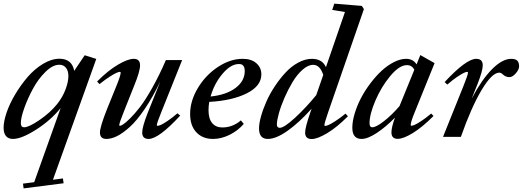

<svg xmlns="http://www.w3.org/2000/svg" viewBox="-25 -745 2846 1045"><path d="M45.4 11.2Q21 11.2 7.8 -4.2Q-5.4 -19.5 -5.4 -49.8Q-5.4 -84.5 11.2 -133.1Q27.8 -181.6 58.1 -232.2Q88.4 -282.7 125.7 -326.2Q163.1 -369.6 209.2 -397.5Q255.4 -425.3 299.3 -425.3Q366.7 -424.8 378.9 -359.4L436 -444.3L499 -424.3L263.2 233.4L317.4 226.1L321.3 252.4L103.5 280.3L100.1 254.4L161.1 246.6L305.2 -157.2Q252 -90.8 172.1 -39.8Q92.3 11.2 45.4 11.2ZM106 -52.2Q132.3 -52.2 190.7 -92.3Q249 -132.3 285.6 -178.2Q315.9 -216.3 331.5 -257.8Q347.2 -299.3 347.2 -331.1Q347.2 -359.4 334 -376Q320.8 -392.6 297.9 -392.6Q261.7 -392.6 222.2 -353.5Q182.6 -314.5 154.1 -261.5Q125.5 -208.5 106.9 -156.2Q88.4 -104 88.4 -75.2Q88.4 -52.2 106 -52.2Z M554.2 11.2Q519 11.2 519 -23.9Q519 -54.2 558.1 -152.8L610.4 -281.7Q631.8 -334.5 631.8 -350.1Q631.8 -354 627.9 -354Q622.1 -354 610.1 -349.1Q598.1 -344.2 572.8 -328.1Q547.4 -312 516.6 -287.1L503.4 -301.3Q562.5 -360.8 616.7 -392.8Q670.9 -424.8 703.1 -424.8Q737.3 -424.8 737.3 -389.2Q737.3 -357.4 706.5 -281.7L649.9 -139.6Q624 -75.2 624 -64Q624 -60.1 627.9 -60.1Q632.3 -60.1 645 -67.9Q657.7 -75.7 682.9 -100.3Q708 -125 736.6 -161.9Q765.1 -198.7 803.2 -266.1Q841.3 -333.5 877.9 -418H966.3L853.5 -136.2Q828.6 -75.2 828.6 -64Q828.6 -60.1 832.5 -60.1Q838.4 -60.1 850.8 -65.4Q863.3 -70.8 887.9 -87.4Q912.6 -104 940.9 -128.4L955.6 -115.7Q838.4 11.2 783.7 11.2Q749 11.2 749 -23.9Q749 -54.2 778.8 -130.4L847.7 -302.2Q805.7 -214.8 762.2 -151.1Q718.8 -87.4 680.9 -53.5Q643.1 -19.5 612.1 -4.2Q581.1 11.2 554.2 11.2Z M1134.3 11.2Q1077.6 11.2 1043.7 -24.9Q1009.8 -61 1009.8 -124.5Q1009.8 -195.8 1052 -266.1Q1094.2 -336.4 1161.1 -380.6Q1228 -424.8 1295.9 -424.8Q1343.8 -424.8 1370.6 -400.6Q1397.5 -376.5 1397.5 -340.3Q1397.5 -276.9 1318.4 -237.1Q1239.3 -197.3 1113.8 -190.4Q1109.9 -166 1109.9 -146Q1109.9 -98.6 1129.9 -75Q1149.9 -51.3 1185.1 -51.3Q1241.2 -51.3 1286.1 -89.8L1301.8 -70.8Q1270 -33.7 1224.6 -11.2Q1179.2 11.2 1134.3 11.2ZM1274.9 -396.5Q1231 -396.5 1186 -343.3Q1141.1 -290 1121.1 -219.7Q1206.5 -228.5 1256.8 -266.1Q1307.1 -303.7 1307.1 -358.4Q1307.1 -376.5 1299.6 -386.7Q1292 -397 1274.9 -396.5Z M1432.6 11.2Q1384.8 11.2 1384.8 -45.9Q1384.8 -73.7 1395.8 -112.5Q1406.7 -151.4 1425.5 -193.6Q1444.3 -235.8 1471.9 -277.1Q1499.5 -318.4 1530.3 -351.3Q1561 -384.3 1598.6 -404.5Q1636.2 -424.8 1672.4 -424.8Q1729 -424.8 1749 -379.4L1852.5 -679.7L1783.2 -690.9L1794.4 -725.1L1944.3 -712.9L1955.6 -695.3L1760.3 -131.8Q1740.7 -75.7 1740.7 -63.5Q1740.7 -59.6 1744.6 -59.6Q1750.5 -59.6 1762.5 -64.5Q1774.4 -69.3 1799.6 -85.4Q1824.7 -101.6 1855.5 -126.5L1868.7 -112.3Q1809.1 -52.2 1755.9 -20.3Q1702.6 11.7 1670.9 11.7Q1635.7 11.7 1635.7 -23.9Q1635.7 -50.8 1663.6 -131.8L1670.9 -153.3Q1602.5 -77.1 1540 -33Q1477.5 11.2 1432.6 11.2ZM1481.9 -67.9Q1481.9 -49.3 1497.6 -49.3Q1521.5 -49.3 1581.5 -104.7Q1641.6 -160.2 1696.3 -227.5L1734.4 -337.4Q1716.3 -392.1 1679.7 -392.1Q1651.4 -392.1 1621.1 -365Q1590.8 -337.9 1566.7 -297.4Q1542.5 -256.8 1522.9 -211.7Q1503.4 -166.5 1492.7 -127.7Q1481.9 -88.9 1481.9 -67.9Z M1942.9 11.2Q1892.6 11.2 1892.6 -49.8Q1892.6 -85 1905.5 -127.7Q1918.5 -170.4 1939.9 -211.4Q1961.4 -252.4 1991 -291.5Q2020.5 -330.6 2052.2 -359.9Q2084 -389.2 2119.1 -407Q2154.3 -424.8 2185.1 -424.8Q2223.6 -424.8 2242.2 -394.5L2262.7 -445.3L2340.3 -401.4L2231.4 -132.3Q2210.4 -81.1 2210.4 -64.9Q2210.4 -60.5 2213.9 -60.5Q2219.7 -60.5 2231.2 -65.2Q2242.7 -69.8 2267.1 -85.7Q2291.5 -101.6 2321.8 -127L2334.5 -113.8Q2274.4 -53.2 2222.4 -21.2Q2170.4 10.7 2139.6 10.7Q2105.5 10.7 2105.5 -24.4Q2105.5 -51.8 2124.5 -104.5Q2074.7 -53.7 2025.4 -21.2Q1976.1 11.2 1942.9 11.2ZM1986.3 -74.7Q1986.3 -52.2 2001 -52.2Q2022 -52.2 2064.2 -85Q2106.4 -117.7 2149.4 -167.5L2230 -365.2Q2217.3 -390.6 2189.9 -390.6Q2148.4 -390.6 2099.1 -331.3Q2049.8 -272 2018.1 -197.3Q1986.3 -122.6 1986.3 -74.7Z M2386.2 0 2497.6 -277.3Q2522 -337.9 2522 -349.6Q2522 -354 2518.1 -354Q2512.2 -354 2499.8 -348.4Q2487.3 -342.8 2462.6 -326.2Q2438 -309.6 2409.7 -284.7L2395 -298.3Q2512.7 -424.8 2566.9 -424.8Q2602.5 -424.8 2602.5 -389.2Q2602.5 -359.4 2572.3 -283.2L2542 -208Q2596.7 -311.5 2652.8 -368.2Q2709 -424.8 2757.3 -424.8Q2779.8 -424.8 2790 -415.3Q2800.3 -405.8 2800.3 -384.3Q2800.3 -366.2 2782.2 -345.7Q2764.2 -325.2 2748 -325.2Q2726.6 -325.2 2710.9 -340.8Q2702.1 -349.6 2692.4 -349.6Q2652.8 -349.6 2596.4 -255.4Q2540 -161.1 2483.4 0Z"/></svg>

Font: Elstob 18pt SemiBold
Style: Italic
Weight: 600
Italic angle: -20°
Designer: Peter S. Baker
Version: Version 1.015